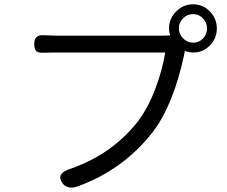

<svg xmlns="http://www.w3.org/2000/svg" viewBox="-20 -840 1040 879"><path d="M927.7 -710Q927.7 -736.3 909.2 -755.9Q890.6 -775.4 864.3 -775.4Q836.9 -775.4 817.9 -755.9Q798.8 -736.3 798.8 -710Q798.8 -683.6 818.4 -664.1Q837.9 -644.5 864.3 -644.5Q890.6 -644.5 909.2 -663.6Q927.7 -682.6 927.7 -710ZM736.3 -599.6H234.4Q222.7 -599.6 203.1 -599.1Q183.6 -598.6 175.8 -598.6Q154.3 -597.7 145.5 -606.9Q136.7 -616.2 136.7 -638.7Q136.7 -682.6 180.7 -678.7Q215.8 -676.8 235.4 -676.8H725.6Q747.1 -676.8 758.8 -677.7Q753.9 -694.3 753.9 -710Q753.9 -754.9 786.6 -787.6Q819.3 -820.3 864.3 -820.3Q909.2 -820.3 940.9 -787.6Q972.7 -754.9 972.7 -710Q972.7 -664.1 940.9 -631.8Q909.2 -599.6 864.3 -599.6Q846.7 -599.6 826.2 -606.4L824.2 -594.7Q774.4 -358.4 677.7 -233.4Q542 -60.5 332 14.6Q291 27.3 268.6 2Q249 -22.5 259.3 -40Q269.5 -57.6 302.7 -67.4Q489.3 -131.8 608.4 -280.3Q657.2 -343.8 690.9 -433.1Q724.6 -522.5 736.3 -599.6Z"/></svg>

Font: GenSenMaruGothic TW TTF Regular
Style: Regular
Weight: 400
Version: Version 1.301